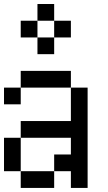

<svg xmlns="http://www.w3.org/2000/svg" viewBox="-20 -1020 540 957"><path d="M0 -166.7V-333.3H83.3V-166.7ZM0 -500V-583.3H83.3V-500ZM166.7 -833.3H83.3V-916.7H166.7ZM166.7 -750V-833.3H250V-750ZM166.7 -916.7V-1000H250V-916.7ZM333.3 -166.7H250V-250H333.3V-333.3H83.3V-416.7H333.3V-583.3H416.7V-83.3H333.3ZM333.3 -583.3H83.3V-666.7H333.3ZM333.3 -833.3H250V-916.7H333.3ZM83.3 -166.7H250V-83.3H83.3Z"/></svg>

Font: GalmuriMono11 Regular
Style: Regular
Weight: 400
Designer: Lee Minseo (quiple)
Version: Version 2.399;hotconv 1.1.1;makeotfexe 2.6.0 DEVELOPMENT